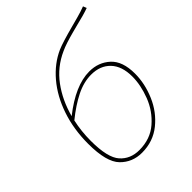

<svg xmlns="http://www.w3.org/2000/svg" viewBox="-215 -890 1020 1020"><g transform="rotate(-45 295.5 -380.0)"><path d="M526 -318Q526 -243 494 -168Q462 -93 400.5 -43.5Q339 6 255 6Q183 6 134.5 -43.5Q86 -93 86 -230Q86 -339 117.5 -432Q149 -525 205.5 -591.5Q262 -658 334 -690Q371 -706 469 -732Q480 -735 517.5 -745Q555 -755 583 -766L591 -746Q556 -733 485 -716Q477 -714 445 -705.5Q413 -697 387 -688.5Q361 -680 342 -671Q259 -634 206 -562Q153 -490 128 -396Q257 -498 362 -498Q431 -498 478.5 -454.5Q526 -411 526 -318ZM505 -317Q505 -395 465 -437Q425 -479 357 -479Q301 -479 243 -450Q185 -421 122 -370Q107 -303 107 -231Q107 -105 147.5 -59.5Q188 -14 255 -14Q338 -14 394.5 -63Q451 -112 478 -182.5Q505 -253 505 -317Z"/></g></svg>

Font: Bitter Pro Thin
Style: Italic
Weight: 250
Italic angle: -9°
Designer: Sol Matas, and Bitter project Authors
Foundry: Sol Matas
Version: Version 1.010